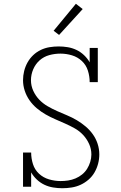

<svg xmlns="http://www.w3.org/2000/svg" viewBox="-20 -989 640 1017"><path d="M310 8Q286 8 261.5 4Q237 0 215 -10.5Q193 -21 175 -38Q157 -55 145 -76V0H102V-181H145Q145 -150 154.5 -120Q164 -90 186.5 -69Q209 -48 239.5 -39Q270 -30 301 -30Q321 -30 341 -33Q361 -36 380 -44Q399 -52 415 -65Q431 -78 441.5 -95Q452 -112 458 -131.5Q464 -151 464 -171Q464 -200 452 -226.5Q440 -253 420.5 -274Q401 -295 376 -309Q351 -323 325 -334.5Q299 -346 272.5 -357.5Q246 -369 221.5 -383Q197 -397 175 -415.5Q153 -434 136.5 -457.5Q120 -481 111 -508.5Q102 -536 102 -564Q102 -589 108 -613Q114 -637 126 -658.5Q138 -680 156 -697Q174 -714 196 -724.5Q218 -735 242 -739Q266 -743 291 -743Q315 -743 339 -739Q363 -735 385 -724.5Q407 -714 425 -697Q443 -680 455 -659V-735H498V-554H455Q455 -585 445.5 -615Q436 -645 413.5 -666Q391 -687 361 -696Q331 -705 300 -705Q270 -705 241 -697Q212 -689 190 -669.5Q168 -650 156 -622Q144 -594 144 -564Q144 -535 156 -508.5Q168 -482 187.5 -461.5Q207 -441 232 -426.5Q257 -412 283 -400.5Q309 -389 335.5 -378Q362 -367 386.5 -352.5Q411 -338 433 -319.5Q455 -301 471.5 -278Q488 -255 497 -227.5Q506 -200 506 -171Q506 -146 499.5 -121.5Q493 -97 480.5 -75.5Q468 -54 449 -37.5Q430 -21 407.5 -10.5Q385 0 360 4Q335 8 310 8ZM293 -804 264 -826 382 -969 418 -941Z"/></svg>

Font: Iosevka Curly Slab XLtEx
Style: Regular
Weight: 200
Width: 7
Monospace: yes
Designer: Belleve Invis
Foundry: Belleve Invis
Version: Version 11.1.0; ttfautohint (v1.8.3)